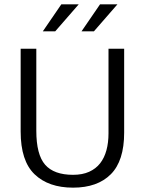

<svg xmlns="http://www.w3.org/2000/svg" viewBox="-20 -854 666 883"><path d="M75 -630H147V-253Q147 -143 187.5 -96.5Q228 -50 316 -50Q359 -50 390 -64Q421 -78 440.5 -103Q460 -128 469.5 -163Q479 -198 479 -241V-630H551V-244Q551 -114 489.5 -52.5Q428 9 316 9Q203 9 139 -52.5Q75 -114 75 -249ZM234 -710H177L262 -834H342ZM412 -710H355L440 -834H520Z"/></svg>

Font: Mukta Malar Light
Style: Regular
Weight: 300
Designer: Aadarsh Rajan, Girish Dalvi, Yashodeep Gholap
Foundry: Ek Type
Version: Version 2.538;PS 1.000;hotconv 16.6.51;makeotf.lib2.5.65220;